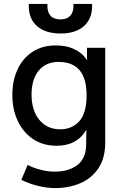

<svg xmlns="http://www.w3.org/2000/svg" viewBox="-20 -750 633 980"><path d="M260 126Q332 126 376 91.5Q420 57 420 -16V-53L421 -85H419Q372 -6 269 -6Q200 -6 149 -40Q98 -74 70.5 -133Q43 -192 43 -265Q43 -338 69.5 -395.5Q96 -453 146 -485.5Q196 -518 264 -518Q318 -518 353.5 -501.5Q389 -485 406 -466Q423 -447 423 -443H425Q425 -444 424.5 -448.5Q424 -453 424 -459V-506H517V-21Q517 58 481.5 110Q446 162 388 186Q330 210 262 210Q218 210 172.5 198.5Q127 187 89 168L121 92Q126 95 145 103Q164 111 195 118.5Q226 126 260 126ZM422 -264Q422 -434 279 -434Q214 -434 177.5 -389.5Q141 -345 141 -267Q141 -187 180.5 -138.5Q220 -90 288 -90Q347 -90 384.5 -131Q422 -172 422 -264ZM127 -718V-730H222V-719Q222 -687 238.5 -669Q255 -651 289 -651Q321 -651 338 -669Q355 -687 355 -720V-730H450V-718Q450 -653 407.5 -616Q365 -579 289 -579Q213 -579 170 -616Q127 -653 127 -718Z"/></svg>

Font: Museo Sans Medium
Style: Regular
Weight: 500
Designer: Jos Buivenga
Foundry: Jos Buivenga & Rosetta Type Foundry (extension, remastering)
Version: Version 3.600;PS 1.000;hotconv 1.0.88;makeotf.lib2.5.647800;